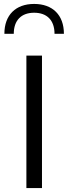

<svg xmlns="http://www.w3.org/2000/svg" viewBox="-20 -960 348 980"><path d="M50.3 -787.6C50.3 -856 88.4 -895 154.3 -895C220.2 -895 258.3 -856 258.3 -787.6H306.2C306.2 -883.3 248.5 -939.9 154.3 -939.9C60.1 -939.9 2.4 -883.3 2.4 -787.6ZM194.3 -676.3H114.7V0H194.3Z"/></svg>

Font: Estedad Regular
Style: Regular
Weight: 400
Designer: Amin Abedi
Version: Version 7.3